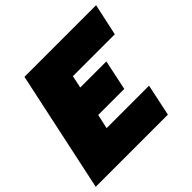

<svg xmlns="http://www.w3.org/2000/svg" viewBox="-186 -872 1046 1046"><g transform="rotate(-45 336.5 -349.0)"><path d="M-14 0 135 -698H687L647 -514H324L309 -442H510L473 -267H272L254 -184H581L542 0Z"/></g></svg>

Font: Azeret Mono Thin Black
Style: Italic
Weight: 900
Italic angle: -12°
Version: Version 1.002